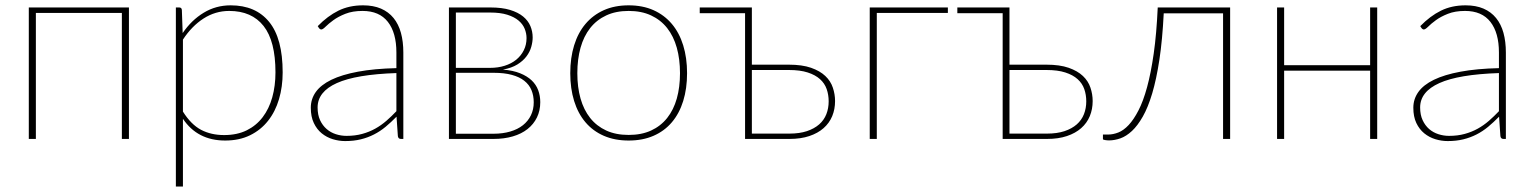

<svg xmlns="http://www.w3.org/2000/svg" viewBox="-20 -521 5750 720"><path d="M463.5 0H437V-472.5H114.5V0H88V-493H463.5Z M666 -102.5Q696.5 -54 734 -34.2Q771.5 -14.5 820.5 -14.5Q869 -14.5 905 -32.2Q941 -50 965 -81.5Q989 -113 1001 -156Q1013 -199 1013 -249.5Q1013 -367 968.5 -423.5Q924 -480 839.5 -480Q787.5 -480 743.2 -451.5Q699 -423 666 -372.5ZM665 -397Q698 -445.5 743.8 -473.2Q789.5 -501 845 -501Q938.5 -501 989.2 -439Q1040 -377 1040 -249.5Q1040 -195.5 1026.2 -149Q1012.5 -102.5 985.2 -68Q958 -33.5 917.8 -13.8Q877.5 6 824.5 6Q720.5 6 666 -75.5V178.5H639.5V-493H652Q661.5 -493 662 -483Z M1466.5 -247Q1315.5 -242 1243.2 -209.5Q1171 -177 1171 -118Q1171 -90.5 1180.2 -70.5Q1189.5 -50.5 1204.8 -37.2Q1220 -24 1239.5 -17.8Q1259 -11.5 1279.5 -11.5Q1311.5 -11.5 1338 -18.8Q1364.5 -26 1387 -38.5Q1409.5 -51 1429 -68Q1448.5 -85 1466.5 -104ZM1171.5 -423Q1208.5 -461 1249 -481Q1289.5 -501 1341.5 -501Q1380 -501 1408.5 -488.8Q1437 -476.5 1455.8 -453.5Q1474.5 -430.5 1483.5 -397.8Q1492.5 -365 1492.5 -324V0H1483.5Q1473.5 0 1472 -10.5L1467 -83.5Q1446.5 -62.5 1426 -45.5Q1405.5 -28.5 1382.5 -16.8Q1359.5 -5 1333 1.5Q1306.5 8 1274.5 8Q1251 8 1228 1Q1205 -6 1186.5 -21Q1168 -36 1156.8 -59.8Q1145.5 -83.5 1145.5 -117Q1145.5 -149.5 1164.2 -176Q1183 -202.5 1222.5 -221.8Q1262 -241 1322.5 -252.2Q1383 -263.5 1466.5 -265.5V-324Q1466.5 -398 1434.5 -439Q1402.5 -480 1339.5 -480Q1302 -480 1275 -469.2Q1248 -458.5 1230 -445.2Q1212 -432 1201.2 -421.2Q1190.5 -410.5 1185 -410.5Q1180 -410.5 1176 -416Z M1830.5 -19.5Q1865.5 -19.5 1893.5 -27.8Q1921.5 -36 1941 -51.5Q1960.5 -67 1971 -88.8Q1981.5 -110.5 1981.5 -137.5Q1981.5 -162.5 1973 -183Q1964.5 -203.5 1946.2 -218Q1928 -232.5 1899.5 -240.2Q1871 -248 1831.5 -248H1689.5V-19.5ZM1689.5 -474V-266.5H1817.5Q1847.5 -266.5 1872.8 -274.5Q1898 -282.5 1916 -297.2Q1934 -312 1944.2 -332.5Q1954.5 -353 1954.5 -378Q1954.5 -396 1947.5 -413.2Q1940.5 -430.5 1924.5 -444Q1908.5 -457.5 1882.2 -465.8Q1856 -474 1818 -474ZM1819 -493Q1862.5 -493 1892.8 -483.8Q1923 -474.5 1941.8 -459Q1960.5 -443.5 1969 -423.2Q1977.5 -403 1977.5 -380.5Q1977.5 -364 1972.2 -345.2Q1967 -326.5 1954.2 -309.5Q1941.5 -292.5 1920 -279.2Q1898.5 -266 1866 -260Q1904 -257 1930.5 -246.2Q1957 -235.5 1973.8 -219.5Q1990.5 -203.5 1998.2 -182.8Q2006 -162 2006 -138Q2006 -106 1993.5 -80.5Q1981 -55 1958.2 -37Q1935.5 -19 1903 -9.5Q1870.5 0 1830.5 0H1663.5V-493Z M2337.5 -501Q2390 -501 2430.8 -482.8Q2471.5 -464.5 2499.5 -431.2Q2527.5 -398 2542 -351Q2556.5 -304 2556.5 -246.5Q2556.5 -189 2542 -142.2Q2527.5 -95.5 2499.5 -62.5Q2471.5 -29.5 2430.8 -11.8Q2390 6 2337.5 6Q2285 6 2244.2 -11.8Q2203.5 -29.5 2175.5 -62.5Q2147.5 -95.5 2133 -142.2Q2118.5 -189 2118.5 -246.5Q2118.5 -304 2133 -351Q2147.5 -398 2175.5 -431.2Q2203.5 -464.5 2244.2 -482.8Q2285 -501 2337.5 -501ZM2337.5 -15Q2385.5 -15 2421.5 -31.5Q2457.5 -48 2481.8 -78.5Q2506 -109 2518 -151.5Q2530 -194 2530 -246.5Q2530 -299 2518 -342Q2506 -385 2481.8 -415.8Q2457.5 -446.5 2421.5 -463.2Q2385.5 -480 2337.5 -480Q2289.5 -480 2253.5 -463.2Q2217.5 -446.5 2193.2 -415.8Q2169 -385 2157 -342Q2145 -299 2145 -246.5Q2145 -194 2157 -151.5Q2169 -109 2193.2 -78.5Q2217.5 -48 2253.5 -31.5Q2289.5 -15 2337.5 -15Z M2940.5 -20Q2978 -20 3005.8 -29.2Q3033.5 -38.5 3051.8 -54.5Q3070 -70.5 3078.8 -92.8Q3087.5 -115 3087.5 -141Q3087.5 -165.5 3080 -187Q3072.5 -208.5 3055 -224.2Q3037.5 -240 3009 -249.2Q2980.5 -258.5 2938 -258.5H2799.5V-20ZM2938 -278.5Q2988 -278.5 3021.5 -266.8Q3055 -255 3075 -236Q3095 -217 3103.2 -192.2Q3111.5 -167.5 3111.5 -142Q3111.5 -111.5 3100.8 -85.5Q3090 -59.5 3068.5 -40.5Q3047 -21.5 3015 -10.8Q2983 0 2940.5 0H2774V-471.5H2604V-493H2799.5V-278.5Z M3534.5 -472.5H3268V0H3241.5V-493H3534.5Z M3906.5 -20Q3944 -20 3971.8 -29.2Q3999.5 -38.5 4017.8 -54.5Q4036 -70.5 4044.8 -92.8Q4053.5 -115 4053.5 -141Q4053.5 -165.5 4046 -187Q4038.5 -208.5 4021 -224.2Q4003.5 -240 3975 -249.2Q3946.5 -258.5 3904 -258.5H3765.5V-20ZM3904 -278.5Q3954 -278.5 3987.5 -266.8Q4021 -255 4041 -236Q4061 -217 4069.2 -192.2Q4077.5 -167.5 4077.5 -142Q4077.5 -111.5 4066.8 -85.5Q4056 -59.5 4034.5 -40.5Q4013 -21.5 3981 -10.8Q3949 0 3906.5 0H3740V-471.5H3570V-493H3765.5V-278.5Z M4593 0H4566.5V-471H4344Q4339 -371.5 4327.8 -297.5Q4316.5 -223.5 4300.8 -170.8Q4285 -118 4265.5 -83.8Q4246 -49.5 4224.8 -29.8Q4203.5 -10 4181.5 -2.2Q4159.5 5.5 4139 5.5Q4131.5 5.5 4123.8 4.2Q4116 3 4116 0.5V-16.5H4136Q4154 -16.5 4173.8 -24.2Q4193.5 -32 4212.5 -52.2Q4231.5 -72.5 4249.2 -106.8Q4267 -141 4281.5 -194Q4296 -247 4306.5 -320.5Q4317 -394 4321.5 -493H4593Z M5144.5 -493V0H5118V-256H4795.5V0H4769V-493H4795.5V-276.5H5118V-493Z M5601 -247Q5450 -242 5377.8 -209.5Q5305.5 -177 5305.5 -118Q5305.5 -90.5 5314.8 -70.5Q5324 -50.5 5339.2 -37.2Q5354.5 -24 5374 -17.8Q5393.5 -11.5 5414 -11.5Q5446 -11.5 5472.5 -18.8Q5499 -26 5521.5 -38.5Q5544 -51 5563.5 -68Q5583 -85 5601 -104ZM5306 -423Q5343 -461 5383.5 -481Q5424 -501 5476 -501Q5514.5 -501 5543 -488.8Q5571.5 -476.5 5590.2 -453.5Q5609 -430.5 5618 -397.8Q5627 -365 5627 -324V0H5618Q5608 0 5606.5 -10.5L5601.5 -83.5Q5581 -62.5 5560.5 -45.5Q5540 -28.5 5517 -16.8Q5494 -5 5467.5 1.5Q5441 8 5409 8Q5385.5 8 5362.5 1Q5339.5 -6 5321 -21Q5302.5 -36 5291.2 -59.8Q5280 -83.5 5280 -117Q5280 -149.5 5298.8 -176Q5317.5 -202.5 5357 -221.8Q5396.5 -241 5457 -252.2Q5517.5 -263.5 5601 -265.5V-324Q5601 -398 5569 -439Q5537 -480 5474 -480Q5436.5 -480 5409.5 -469.2Q5382.5 -458.5 5364.5 -445.2Q5346.5 -432 5335.8 -421.2Q5325 -410.5 5319.5 -410.5Q5314.5 -410.5 5310.5 -416Z"/></svg>

Font: Lato 2
Style: Regular
Weight: 200
Designer: Lukasz Dziedzic with Adam Twardoch and Botio Nikoltchev
Foundry: tyPoland Lukasz Dziedzic
Version: Version 2.015; 2015-08-06; http://www.latofonts.com/